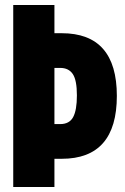

<svg xmlns="http://www.w3.org/2000/svg" viewBox="-20 -749 500 769"><path d="M33 0V-729H198V-616H227Q448 -616 448 -365Q448 -113 227 -113H198V0ZM221 -477H198V-252H221Q258 -252 273 -280Q288 -308 288 -367Q288 -428 271.5 -452.5Q255 -477 221 -477Z"/></svg>

Font: Mona Sans Condensed ExtraBold
Style: Regular
Weight: 800
Width: 3
Designer: Deni Anggara
Foundry: GitHub
Version: Version 1.001;gftools[0.9.33]